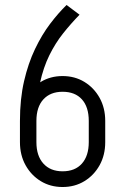

<svg xmlns="http://www.w3.org/2000/svg" viewBox="-20 -735 487 770"><path d="M60 -250Q60 -338 76.5 -409.5Q93 -481 120.5 -538.5Q148 -596 181 -639.5Q214 -683 247 -715L299 -676Q264 -640 233 -601Q202 -562 178 -513.5Q154 -465 140 -401Q126 -337 126 -250ZM60 -165V-250H126V-165ZM336 -165V-250H402V-165ZM402 -165Q402 -113 379.5 -72.5Q357 -32 318.5 -8.5Q280 15 231 15V-48Q281 -48 308.5 -79Q336 -110 336 -165ZM60 -165H126Q126 -110 154 -79Q182 -48 231 -48V15Q182 15 143.5 -8.5Q105 -32 82.5 -72.5Q60 -113 60 -165ZM402 -250H336Q336 -306 308.5 -336.5Q281 -367 231 -367V-430Q280 -430 318.5 -406.5Q357 -383 379.5 -342.5Q402 -302 402 -250ZM60 -250Q60 -302 82.5 -342.5Q105 -383 143.5 -406.5Q182 -430 231 -430V-367Q182 -367 154 -336.5Q126 -306 126 -250Z"/></svg>

Font: Akshar Light
Style: Regular
Weight: 300
Designer: Tall Chai
Foundry: Tall Chai
Version: Version 1.100